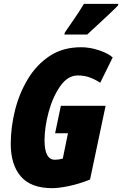

<svg xmlns="http://www.w3.org/2000/svg" viewBox="-20 -970 636 1000"><path d="M252 10Q286 10 339 -1Q392 -12 449 -35L530 -419H297L267 -276H334L307 -144Q286 -138 266 -138Q212 -138 212 -239Q212 -308 233.5 -387Q255 -466 294 -521.5Q333 -577 385 -577Q420 -577 448 -566.5Q476 -556 502 -539L567 -671Q542 -693 494.5 -708.5Q447 -724 403 -724Q307 -724 238 -678Q169 -632 124 -556.5Q79 -481 57.5 -393Q36 -305 36 -221Q36 -112 88.5 -51Q141 10 252 10ZM315 -790H434Q447 -802 480 -832.5Q513 -863 546.5 -894.5Q580 -926 595 -942L596 -950H417Q394 -911 368.5 -874.5Q343 -838 318 -801Z"/></svg>

Font: Noto Sans Display Condensed Black
Style: Italic
Weight: 900
Width: 3
Italic angle: -192°
Designer: Monotype Design Team
Foundry: Monotype Imaging Inc.
Version: Version 1.900